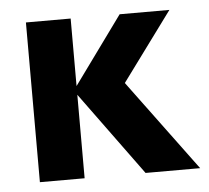

<svg xmlns="http://www.w3.org/2000/svg" viewBox="-39 -458 543 499"><g transform="rotate(-5 232.5 -208.5)"><path d="M321.5 0 154.2 -229.2 290.3 -416.7H420.1L288.2 -237.5L463.9 0ZM45.8 0V-416.7H162.5V0Z"/></g></svg>

Font: co2trust
Style: Bold
Weight: 700
Designer: Kristian Moeller
Foundry: Dicotype
Version: Version 1.000